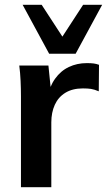

<svg xmlns="http://www.w3.org/2000/svg" viewBox="-20 -777 444 797"><path d="M67 0V-376Q67 -408 65.5 -441Q64 -474 60 -505H181L195 -367H175Q185 -417 208.5 -450Q232 -483 266 -499Q300 -515 340 -515Q358 -515 369 -513.5Q380 -512 391 -508L390 -398Q371 -406 357.5 -408Q344 -410 324 -410Q281 -410 251.5 -392Q222 -374 207.5 -342Q193 -310 193 -269V0ZM184 -554 74 -757H153L239 -625L325 -757H404L294 -554Z"/></svg>

Font: Mulish ExtraLight
Style: Bold
Weight: 700
Version: Version 3.603